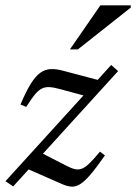

<svg xmlns="http://www.w3.org/2000/svg" viewBox="-30 -690 510 721"><path d="M-9.5 -9.5 387.5 -446 413.5 -423 19.5 10ZM68.5 -288.5 47 -297.5Q67.5 -346.5 85.5 -375.2Q103.5 -404 121.5 -416.8Q139.5 -429.5 160.2 -430.5Q181 -431.5 206.5 -424.5L361.5 -383.5L315 -323L199 -354.5Q174 -361.5 157.2 -362.8Q140.5 -364 127.2 -357.5Q114 -351 100.5 -334.5Q87 -318 68.5 -288.5ZM203.5 1.5 68 -58 121 -118 216.5 -69Q236.5 -58.5 250.8 -55Q265 -51.5 278 -56.8Q291 -62 306.8 -77.5Q322.5 -93 345.5 -120.5L364 -106.5Q332.5 -61 310.2 -35Q288 -9 271 1.5Q254 12 238 10.8Q222 9.5 203.5 1.5ZM232.5 -504.5 347 -670H461V-661.5L262.5 -504.5Z"/></svg>

Font: Newsreader Text
Style: Italic
Weight: 400
Italic angle: -17°
Designer: Hugues Gentile
Foundry: Production Type
Version: Version 1.001